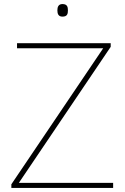

<svg xmlns="http://www.w3.org/2000/svg" viewBox="-20 -927 618 947"><path d="M288 -907C268 -907 263 -892 263 -876C263 -859 268 -845 288 -845C312 -845 315 -859 315 -876C315 -892 312 -907 288 -907ZM538 0V-25H73L526 -696V-714H64V-689H489L36 -18V0Z"/></svg>

Font: Noto Sans Georgian Thin
Style: Regular
Weight: 100
Designer: Monotype Design Team, Akaki Razmadze
Foundry: Google LLC
Version: Version 2.005